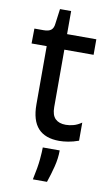

<svg xmlns="http://www.w3.org/2000/svg" viewBox="-94 -681 555 950"><g transform="rotate(10 183.0 -206.5)"><path d="M237 10Q166 10 130.5 -29Q95 -68 95 -148V-441H19L20 -516H66Q92 -516 104 -526Q116 -536 118 -558L128 -633H184V-517H331V-439H184V-150Q184 -110 202.5 -92Q221 -74 255 -74Q274 -74 294 -79.5Q314 -85 334 -99V-8Q306 2 281.5 6Q257 10 237 10ZM142 220Q156 156 159.5 116.5Q163 77 163 56H248Q248 96 237.5 137.5Q227 179 213 220Z"/></g></svg>

Font: Bricolage Grotesque 24pt
Style: Regular
Weight: 400
Designer: Mathieu Triay
Foundry: Atelier Triay
Version: Version 1.001;gftools[0.9.33.dev8+g029e19f]